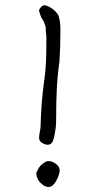

<svg xmlns="http://www.w3.org/2000/svg" viewBox="-20 -706 382 746"><path d="M157.2 -603.5Q154.3 -606.4 154.3 -611.3L153.3 -613.3L152.3 -614.3Q152.3 -617.2 151.4 -619.1Q150.4 -621.1 148.4 -625Q146.5 -627.9 144.5 -631.3Q142.6 -634.8 139.6 -639.6Q137.7 -646.5 134.8 -653.8Q131.8 -661.1 131.8 -665Q131.8 -669.9 138.7 -677.7Q145.5 -685.5 152.3 -685.5Q158.2 -685.5 162.6 -683.1Q167 -680.7 172.9 -678.7Q201.2 -662.1 208 -642.6Q214.8 -623 214.8 -589.8Q214.8 -558.6 213.9 -527.8Q212.9 -497.1 210.9 -466.8Q203.1 -411.1 200.7 -360.4Q198.2 -309.6 198.2 -252.9Q198.2 -244.1 197.8 -227.1Q197.3 -210 193.4 -190.4Q191.4 -172.9 185.5 -158.2Q179.7 -143.6 165 -143.6Q156.2 -143.6 144 -150.4Q131.8 -157.2 131.8 -170.9Q131.8 -176.8 132.8 -182.6Q133.8 -188.5 134.8 -194.3Q135.7 -199.2 136.7 -204.6Q137.7 -210 137.7 -215.8Q138.7 -259.8 142.1 -303.7Q145.5 -347.7 151.4 -390.6Q157.2 -427.7 158.7 -465.3Q160.2 -502.9 160.2 -542Q160.2 -546.9 160.2 -558.1Q160.2 -569.3 158.2 -583Q158.2 -588.9 157.7 -593.8Q157.2 -598.6 157.2 -603.5ZM168 20.5Q160.2 20.5 151.4 15.6Q142.6 9.8 135.7 2.9Q128.9 -4.9 125 -13.7Q121.1 -23.4 121.1 -30.3Q121.1 -37.1 126 -44.9Q129.9 -53.7 136.7 -61.5Q143.6 -69.3 152.3 -74.2Q160.2 -80.1 167 -80.1Q183.6 -80.1 197.3 -69.3Q211.9 -58.6 211.9 -43.9Q211.9 -37.1 208.5 -26.4Q205.1 -15.6 199.2 -4.9Q193.4 5.9 185.5 13.7Q177.7 20.5 168 20.5Z"/></svg>

Font: ToneOZ-Zhuyin-Tsuipita-TC
Style: Regular
Weight: 400
Designer: ÂÆ£ÂøóÂáåJeffrey Xuan(jeffreyx@gmail.com, ToneOZ.com) ÈòøÂù§(cjkFonts)
Foundry: ToneOZ
Version: Version 0.240710